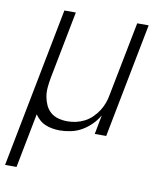

<svg xmlns="http://www.w3.org/2000/svg" viewBox="-107 -597 740 875"><g transform="rotate(10 263.0 -160.0)"><path d="M-24 210 120 -530H173L112 -216Q108 -194 106 -172Q104 -150 107.5 -129.5Q111 -109 119.5 -90.5Q128 -72 143 -59Q158 -46 178.5 -40.5Q199 -35 221 -35Q241 -35 261 -39.5Q281 -44 299.5 -53.5Q318 -63 334 -78.5Q350 -94 361.5 -112Q373 -130 380 -149.5Q387 -169 390 -188L457 -530H510L407 0H354L371 -89Q358 -66 338 -46Q318 -26 294.5 -12.5Q271 1 244.5 6.5Q218 12 194 12Q176 12 159 9Q142 6 126.5 -0.5Q111 -7 99 -18Q87 -29 78 -42L29 210Z"/></g></svg>

Font: Lode Dark Term
Style: Italic
Weight: 400
Italic angle: -11°
Monospace: yes
Designer: Belleve Invis
Foundry: Belleve Invis
Version: Version 29.2.0